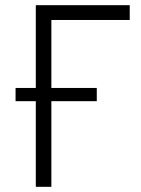

<svg xmlns="http://www.w3.org/2000/svg" viewBox="-20 -720 543 740"><path d="M118 0H178V-330H353V-381H178V-643H480V-700H118V-381H40V-330H118Z"/></svg>

Font: Fixel Text Light
Style: Regular
Weight: 300
Width: 4
Designer: AlfaBravo + MacPaw
Foundry: Kyrylo Tkachov, Marchela Mozhyna, Serhii Makarenko, Maria Weinstein, Zakhar Kryvoshyya
Version: Version 1.211